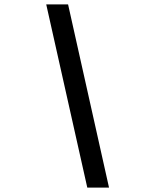

<svg xmlns="http://www.w3.org/2000/svg" viewBox="-20 -750 660 870"><path d="M375.5 100H474L288.5 -730H189.5Z"/></svg>

Font: Monaspace Krypton
Style: Italic
Weight: 400
Italic angle: -11°
Designer: Riley Cran & the Lettermatic Team
Foundry: Lettermatic
Version: Version 1.101 (Monaspace Krypton)